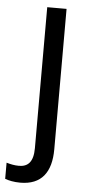

<svg xmlns="http://www.w3.org/2000/svg" viewBox="-95 -568 391 841"><g transform="rotate(5 100.5 -148.0)"><path d="M27 240C120 240 163 183 163 81V-536H78V84C78 145 54 167 15 167C-5 167 -23 163 -40 158V229C-24 235 -1 240 27 240Z"/></g></svg>

Font: Noto Sans Armenian SemiCondensed
Style: Regular
Weight: 400
Width: 4
Designer: Monotype Design Team
Foundry: Monotype Imaging Inc.
Version: Version 2.008